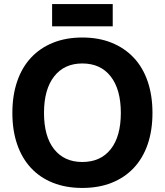

<svg xmlns="http://www.w3.org/2000/svg" viewBox="-20 -911 813 947"><path d="M386 16Q305 16 241 -9.5Q177 -35 132.5 -83Q88 -131 64.5 -199.5Q41 -268 41 -354Q41 -440 64.5 -509Q88 -578 132.5 -626Q177 -674 241 -700Q305 -726 386 -726Q467 -726 531 -700Q595 -674 640 -626Q685 -578 708.5 -509Q732 -440 732 -354Q732 -268 708.5 -199.5Q685 -131 640 -83Q595 -35 531 -9.5Q467 16 386 16ZM386 -112Q476 -112 526 -175Q576 -238 576 -354Q576 -470 526 -534Q476 -598 386 -598Q297 -598 247 -534Q197 -470 197 -354Q197 -238 247 -175Q297 -112 386 -112ZM237 -781V-891H536V-781Z"/></svg>

Font: Geist
Style: Bold
Weight: 400
Designer: Basement.studio, Andrés Briganti, Mateo Zaragoza
Foundry: Basement.studio, Vercel, Andrés Briganti, Guido Ferreyra, Mateo Zaragoza
Version: Version 1.401